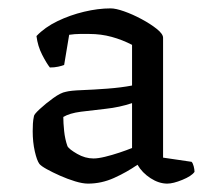

<svg xmlns="http://www.w3.org/2000/svg" viewBox="-20 -787 506 458"><path d="M190 -349Q177 -349 159 -354.5Q141 -360 123 -368Q105 -376 91.5 -383.5Q78 -391 74 -396Q68 -404 63 -426Q58 -448 58 -474Q58 -483 58.5 -492Q59 -501 61 -510Q61 -514 75 -527Q89 -540 107 -553Q125 -566 137 -568Q148 -571 175 -572Q202 -573 235.5 -575.5Q269 -578 295 -583V-680Q272 -692 246.5 -699Q221 -706 193 -706Q182 -706 170.5 -706Q159 -706 145 -704L133 -632Q128 -630 119 -628Q110 -626 99 -626Q91 -636 80.5 -656.5Q70 -677 67 -701Q87 -722 117 -736.5Q147 -751 180.5 -759Q214 -767 244 -767Q256 -767 276 -760Q296 -753 317.5 -741.5Q339 -730 354 -718Q369 -706 369 -697V-411L437 -401Q440 -398 442 -390.5Q444 -383 444 -377Q437 -367 415 -358Q393 -349 379 -349Q359 -349 339 -362Q319 -375 308 -394Q282 -376 252 -362.5Q222 -349 190 -349ZM203 -409Q214 -409 230.5 -413Q247 -417 265 -423Q283 -429 295 -434V-541Q265 -531 232.5 -527.5Q200 -524 173 -520.5Q146 -517 131 -508Q131 -494 133 -474.5Q135 -455 141 -438Q145 -431 164 -420Q183 -409 203 -409Z"/></svg>

Font: Texturina 12pt
Style: Regular
Weight: 400
Designer: Guillermo Torres Carreño
Foundry: Omnibus-Type
Version: Version 1.002